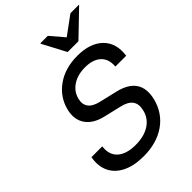

<svg xmlns="http://www.w3.org/2000/svg" viewBox="-256 -1005 1130 1130"><g transform="rotate(-45 308.5 -440.5)"><path d="M255.8 10Q176.7 10 122.9 -16.7Q69.2 -43.3 46.2 -91.3Q23.3 -139.2 35 -204.2H125Q116.7 -140 155.4 -105.4Q194.2 -70.8 270 -70.8Q340.8 -70.8 386.7 -100.4Q432.5 -130 445 -183.3Q467.5 -270.8 367.5 -293.3L261.7 -318.3Q183.3 -335.8 150 -384.6Q116.7 -433.3 134.2 -502.5Q155 -585 225.4 -635Q295.8 -685 398.3 -685Q504.2 -685 559.6 -630.4Q615 -575.8 601.7 -481.7H511.7Q516.7 -540.8 482.1 -572.9Q447.5 -605 382.5 -605Q320.8 -605 278.8 -577.5Q236.7 -550 224.2 -502.5Q204.2 -421.7 300.8 -399.2L410.8 -373.3Q573.3 -335 535.8 -183.3Q512.5 -92.5 438.8 -41.2Q365 10 255.8 10ZM373.3 -740.8 295.8 -887.5 296.7 -890.8H358.3L430.8 -805.8L546.7 -890.8H616.7L615.8 -887.5L463.3 -740.8Z"/></g></svg>

Font: Funnel Sans
Style: Italic
Weight: 400
Italic angle: -14.036°
Version: Version 1.000; Beta; Release 5; Build 24; ttfautohint (v1.8.